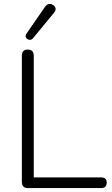

<svg xmlns="http://www.w3.org/2000/svg" viewBox="-20 -964 575 984"><path d="M123 0Q92 0 92 -32V-678Q92 -710 122 -710Q153 -710 153 -678V-55H497Q527 -55 527 -28Q527 0 497 0ZM150 -769Q141 -758 130 -760Q119 -762 113.5 -771Q108 -780 116 -792L210 -928Q222 -946 238.5 -943.5Q255 -941 262.5 -927.5Q270 -914 257 -899Z"/></svg>

Font: Nunito Light
Style: Regular
Weight: 300
Designer: Vernon Adams
Foundry: Vernon Adams
Version: Version 3.601; ttfautohint (v1.8.2.53-6de2)